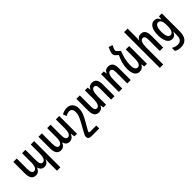

<svg xmlns="http://www.w3.org/2000/svg" viewBox="237 -2154 3785 3785"><g transform="rotate(-45 2129.5 -261.0)"><path d="M544 236H639V-495H544V-248C544 -145 520 -75 459 -75C421 -75 396 -111 396 -209V-495H302V-238C302 -133 273 -75 218 -75C179 -75 154 -113 154 -201V-495H59V-173C59 -48 105 10 188 10C250 10 286 -26 308 -79H316C328 -31 359 10 426 10C495 10 527 -35 545 -83H548C545 -56 544 -29 544 -1Z M888 10C950 10 986 -26 1008 -79H1016C1028 -31 1059 10 1126 10C1195 10 1231 -35 1250 -83H1255L1266 0H1339V-495H1244V-248C1244 -145 1220 -75 1159 -75C1121 -75 1096 -111 1096 -209V-495H1002V-238C1002 -133 973 -75 918 -75C879 -75 854 -113 854 -201V-495H759V-173C759 -48 805 10 888 10Z M1722 236V154H1552C1531 154 1524 146 1524 134C1524 124 1532 110 1542 93L1612 -29C1687 -155 1721 -232 1721 -325C1721 -434 1657 -505 1559 -505C1505 -505 1454 -490 1412 -464L1443 -391C1478 -413 1510 -423 1545 -423C1593 -423 1625 -387 1625 -319C1625 -249 1602 -194 1534 -70L1461 60C1429 116 1419 139 1419 169C1419 212 1448 236 1497 236Z M2255 -505C2201 -505 2161 -479 2143 -428H2139L2130 -495H2054V-259C2054 -141 2025 -76 1972 -76C1932 -76 1912 -106 1912 -183V-495H1817V-164C1817 -40 1864 10 1947 10C2002 10 2041 -17 2060 -67H2063L2073 0H2149V-236C2149 -354 2177 -419 2230 -419C2271 -419 2290 -388 2290 -311V0H2386V-331C2386 -456 2338 -505 2255 -505Z M2505 0H2600V-236C2600 -354 2628 -419 2681 -419C2722 -419 2741 -388 2741 -311V0H2836V-331C2836 -456 2788 -505 2706 -505C2651 -505 2612 -479 2594 -428H2590L2580 -495H2505Z M3104 -545 3063 -582C3038 -602 3030 -616 3030 -634C3030 -650 3037 -671 3048 -693L3070 -741L2989 -768L2959 -698C2948 -674 2942 -652 2942 -627C2942 -592 2952 -572 2980 -548L3020 -514C2969 -409 2940 -312 2940 -203C2940 -71 2988 10 3077 10C3139 10 3177 -17 3200 -67H3204L3214 0H3289V-495H3194V-259C3194 -131 3166 -76 3107 -76C3059 -76 3035 -134 3035 -206C3035 -326 3066 -436 3104 -533Z M3510 -760H3411V236H3506V-236C3506 -354 3534 -419 3587 -419C3628 -419 3647 -388 3647 -310V0H3742V-331C3742 -456 3694 -505 3619 -505C3563 -505 3528 -481 3510 -433H3506C3508 -460 3510 -487 3510 -514Z M3991 246C4136 246 4199 160 4199 -2V-495H4118L4110 -422H4104C4083 -480 4049 -505 3991 -505C3893 -505 3839 -401 3839 -244C3839 -85 3893 10 3987 10C4043 10 4080 -19 4104 -78H4108C4106 -51 4104 -23 4104 -5V30C4104 123 4060 164 3989 164C3944 164 3904 152 3858 126V210C3897 234 3939 246 3991 246ZM4017 -71C3968 -71 3935 -124 3935 -243C3935 -358 3965 -423 4019 -423C4074 -423 4104 -374 4104 -278V-226C4104 -126 4072 -71 4017 -71Z"/></g></svg>

Font: Noto Sans Armenian ExtraCondensed Medium
Style: Regular
Weight: 500
Width: 2
Designer: Monotype Design Team
Foundry: Monotype Imaging Inc.
Version: Version 2.008